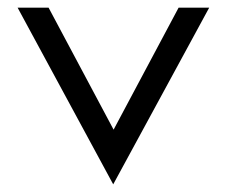

<svg xmlns="http://www.w3.org/2000/svg" viewBox="-20 -471 595 502"><path d="M26 -451 276 11 527 -451H447L277 -132L107 -451Z"/></svg>

Font: Charger Sport
Style: Regular
Weight: 400
Designer: Jasper
Foundry: Cannot Into Space Fonts
Version: Version 1.1